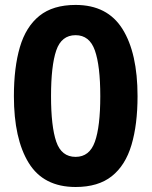

<svg xmlns="http://www.w3.org/2000/svg" viewBox="-20 -745 612 775"><path d="M535.2 -356.9Q535.2 -242.2 510.7 -159.9Q486.3 -77.6 431.4 -33.9Q376.5 9.8 285.2 9.8Q155.8 9.8 95.9 -87.4Q36.1 -184.6 36.1 -356.9Q36.1 -472.7 60.3 -554.9Q84.5 -637.2 139.2 -681.2Q193.8 -725.1 285.2 -725.1Q413.6 -725.1 474.4 -627.9Q535.2 -530.8 535.2 -356.9ZM186 -356.9Q186 -234.9 207 -173.3Q228 -111.8 285.2 -111.8Q341.3 -111.8 363 -172.9Q384.8 -233.9 384.8 -356.9Q384.8 -479.5 363 -541.3Q341.3 -603 285.2 -603Q228 -603 207 -541.3Q186 -479.5 186 -356.9Z"/></svg>

Font: Open Sans
Style: Bold
Weight: 700
Designer: Monotype Design Team
Foundry: Monotype Imaging Inc.
Version: Version 3.000; ttfautohint (v1.8.4)